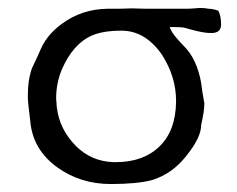

<svg xmlns="http://www.w3.org/2000/svg" viewBox="-20 -462 594 482"><path d="M249 -440Q257 -440 272 -440Q288 -440 309 -441Q336 -440 349 -440H445Q456 -440 469 -441Q478 -442 484 -442Q488 -442 493.5 -441.5Q499 -441 504 -440Q515 -440 528 -435Q535 -423 535 -400Q535 -379 510 -379Q490 -379 455 -389Q453 -390 440 -393Q431 -394 419 -394Q413 -394 406 -394Q408 -388 409 -387Q414 -375 441 -347Q474 -315 485 -254Q486 -244 488 -231.5Q490 -219 493 -203Q493 -192 491 -179Q489 -166 485 -148Q485 -117 448 -71Q413 -26 362 -10Q324 0 258 0Q183 0 125 -41Q62 -86 56 -158Q50 -206 50 -213V-226Q50 -258 58 -284Q59 -289 65.5 -302Q72 -315 82 -338Q98 -375 135 -402Q185 -439 249 -440ZM123 -190Q130 -137 170 -96Q209 -57 264 -55Q267 -55 271 -55Q340 -55 380.5 -94.5Q421 -134 422 -206Q422 -208 422 -209Q422 -269 387 -324Q345 -385 285 -385Q239 -385 211 -373Q163 -352 135 -287Q121 -253 121 -216Q121 -216 121 -216Q121 -216 121 -213Q121 -209 122 -202Q122 -195 123 -190Z"/></svg>

Font: New Athena Unicode
Style: Regular
Weight: 400
Designer: J. Rusten 1997; rev. by R. Hancock 2001, 2002, rev. by D. Mastronarde 2002-2021
Foundry: GreekKeys New Athena Unicode
Version: Version 5.008